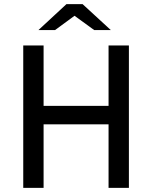

<svg xmlns="http://www.w3.org/2000/svg" viewBox="-20 -905 733 925"><path d="M434 -760 339 -829 245 -760H165L300 -885H378L514 -760ZM503 0V-306H190V0H92V-686H190V-395H503V-686H601V0Z"/></svg>

Font: Chivo
Style: Regular
Weight: 400
Designer: Hector Gatti
Foundry: Omnibus-Type
Version: Version 1.007;PS 001.007;hotconv 1.0.88;makeotf.lib2.5.64775